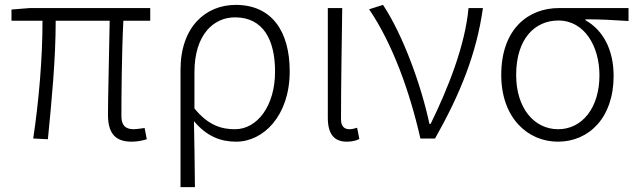

<svg xmlns="http://www.w3.org/2000/svg" viewBox="-20 -567 2606 786"><path d="M519 13C545 13 564 8 581 3L572 -43C550 -40 537 -38 528 -38C493 -38 477 -54 477 -92C477 -155 478 -348 485 -482H595V-534H102L27 -528V-482H154C154 -326 139 -154 116 0L176 3C191 -150 208 -322 208 -482H429C427 -352 422 -164 422 -98C422 -22 451 13 519 13Z M719 199H778C777 96 776 32 774 -71C827 -8 884 13 947 13C1058 13 1166 -93 1166 -275C1166 -441 1091 -547 945 -547C823 -547 719 -458 719 -281ZM942 -38C889 -38 834 -52 776 -123V-271C776 -426 855 -496 942 -496C1058 -496 1106 -403 1106 -274C1106 -132 1032 -38 942 -38Z M1400 13C1423 13 1439 8 1451 2L1442 -44C1429 -40 1420 -38 1410 -38C1390 -38 1376 -50 1376 -78C1376 -225 1379 -379 1381 -534H1322V-85C1322 -19 1347 13 1400 13Z M1701 0H1761C1865 -184 1931 -349 1957 -534H1898C1884 -380 1814 -205 1743 -60H1738C1704 -219 1630 -423 1548 -547L1491 -529C1586 -390 1657 -194 1701 0Z M2264 13C2390 13 2492 -84 2492 -256C2492 -365 2448 -444 2377 -484V-488C2438 -488 2492 -485 2553 -481V-534H2268C2144 -534 2032 -450 2032 -260C2032 -85 2140 13 2264 13ZM2265 -38C2167 -38 2093 -124 2093 -260C2093 -408 2169 -483 2266 -483C2373 -483 2434 -377 2434 -259C2434 -124 2362 -38 2265 -38Z"/></svg>

Font: GenYoGothic2 TW L
Style: Regular
Weight: 300
Version: Version 2.100;PS 2.1;hotconv 16.6.51;makeotf.lib2.5.65220 DE